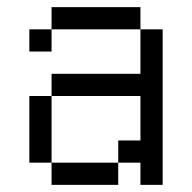

<svg xmlns="http://www.w3.org/2000/svg" viewBox="-20 -520 540 540"><path d="M125 -62.5V0H312.5V-62.5ZM125 -62.5V-250H62.5V-62.5ZM375 -62.5V0H437.5V-437.5H375Q375 -437.5 375 -312.5H125V-250H375Q375 -250 375 -125H312.5V-62.5ZM125 -437.5H62.5V-375H125ZM125 -437.5H375V-500H125Z"/></svg>

Font: UnifontExMono
Style: Regular
Weight: 500
Version: Version 15.0.06